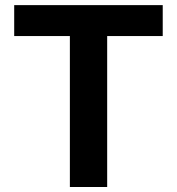

<svg xmlns="http://www.w3.org/2000/svg" viewBox="-20 -748 708 768"><path d="M36.8 -603.8V-727.5H630.9V-603.8H408.7V0H259.5V-603.8Z"/></svg>

Font: Adwaita Sans
Style: Regular
Weight: 400
Designer: Rasmus Andersson
Foundry: rsms
Version: Version 4.001;git-9221beed3